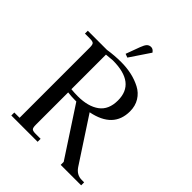

<svg xmlns="http://www.w3.org/2000/svg" viewBox="-249 -1045 1182 1182"><g transform="rotate(45 342.5 -453.5)"><path d="M22 -677V-702H189Q246 -711 304 -711Q352 -711 395 -701.5Q438 -692 475.5 -672.5Q513 -653 535 -617.5Q557 -582 557 -535Q557 -389 385 -355L574 -66Q601 -26 645 -26H666V0H488V-26L280 -344H268Q238 -344 205 -348V-66Q205 -41 212 -33.5Q219 -26 244 -26H287V0H58V-26H104V-637Q104 -662 97 -669.5Q90 -677 65 -677ZM205 -376Q235 -373 263 -373Q353 -373 405 -411Q457 -449 457 -530Q457 -682 260 -682L205 -677ZM287 -766 321 -858Q331 -885 341.5 -896Q352 -907 369 -907Q386 -907 399 -888L311 -757Z"/></g></svg>

Font: Dihjauti
Style: Bold
Weight: 700
Designer: T. Christopher White
Version: Version 3.0.0